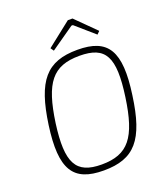

<svg xmlns="http://www.w3.org/2000/svg" viewBox="-159 -995 979 1119"><g transform="rotate(-20 331.0 -435.5)"><path d="M422 -883H393L242 -764L256 -744L402 -846H411L527 -745L544 -762ZM386 -702C194 -702 116 -609 79 -347C42 -82 102 12 292 12C482 12 561 -79 597 -343C635 -607 576 -702 386 -702ZM385 -665C548 -665 589 -586 555 -347C521 -107 456 -25 292 -25C132 -25 89 -106 121 -343C155 -583 219 -665 385 -665Z"/></g></svg>

Font: Exo 2 Extra Light
Style: Italic
Weight: 250
Italic angle: -8°
Designer: Natanael Gama
Version: Version 1.001;PS 001.001;hotconv 1.0.88;makeotf.lib2.5.64775